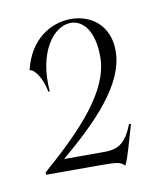

<svg xmlns="http://www.w3.org/2000/svg" viewBox="-50 -849 323 403"><g transform="rotate(-10 112.0 -647.5)"><path d="M186 -486C194 -500 202 -534 213 -570L209 -571C193 -529 175 -522 146 -522H62C139 -587 208 -656 208 -727C208 -782 169 -809 127 -809C84 -809 38 -782 23 -718C34 -718 49 -695 54 -667H57C50 -754 90 -801 125 -801C151 -801 174 -776 174 -720C174 -648 105 -576 19 -501V-496H131C172 -496 177 -495 186 -486Z"/></g></svg>

Font: Sinistre
Style: Regular
Weight: 400
Designer: Jules Durand
Foundry: Collletttivo
Version: Version 69.420;Glyphs 3.2 (3217)